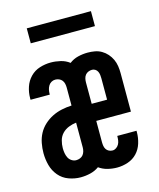

<svg xmlns="http://www.w3.org/2000/svg" viewBox="-108 -782 716 867"><g transform="rotate(-15 250.0 -348.5)"><path d="M162 8Q134 8 106.5 -2Q79 -12 60.5 -34Q42 -56 34.5 -84Q27 -112 27 -141Q27 -164 31.5 -187.5Q36 -211 47 -231.5Q58 -252 75.5 -268Q93 -284 114 -294.5Q135 -305 158.5 -310Q182 -315 205 -316V-400Q205 -409 203 -418Q201 -427 195.5 -434Q190 -441 181.5 -444.5Q173 -448 164 -448Q154 -448 145.5 -443Q137 -438 132 -429.5Q127 -421 125 -411.5Q123 -402 123 -392Q123 -392 123 -391Q123 -390 123 -389H33Q33 -391 33 -393Q33 -395 33 -397Q33 -423 41.5 -448.5Q50 -474 68.5 -493Q87 -512 112.5 -520Q138 -528 164 -528Q187 -528 210 -522.5Q233 -517 251 -503Q269 -517 291.5 -522.5Q314 -528 337 -528Q354 -528 370.5 -525Q387 -522 401.5 -513.5Q416 -505 427 -492.5Q438 -480 445 -465Q452 -450 454.5 -433.5Q457 -417 457 -400V-220H295V-120Q295 -111 296.5 -102.5Q298 -94 302.5 -87Q307 -80 315 -76Q323 -72 332 -72Q341 -72 349 -77.5Q357 -83 361.5 -91Q366 -99 367.5 -108.5Q369 -118 369 -127Q369 -128 369 -128.5Q369 -129 369 -130H459Q459 -128 459 -126Q459 -124 459 -123Q459 -97 451 -71.5Q443 -46 425.5 -27.5Q408 -9 383 -0.5Q358 8 332 8Q310 8 288 2.5Q266 -3 248 -16Q230 -3 207.5 2.5Q185 8 162 8ZM295 -300H367V-400Q367 -408 366 -416Q365 -424 361.5 -431.5Q358 -439 351 -443.5Q344 -448 336 -448Q327 -448 318.5 -444.5Q310 -441 304.5 -434Q299 -427 297 -418Q295 -409 295 -400ZM162 -72Q171 -72 180 -75.5Q189 -79 194.5 -86Q200 -93 202.5 -102Q205 -111 205 -120V-236Q187 -234 169.5 -227Q152 -220 139.5 -207Q127 -194 122 -176Q117 -158 117 -140Q117 -128 119 -116.5Q121 -105 126 -95Q131 -85 141 -78.5Q151 -72 162 -72ZM100 -635V-705H400V-635Z"/></g></svg>

Font: Iosevka SS04 Medium
Style: Regular
Weight: 500
Monospace: yes
Designer: Belleve Invis
Foundry: Belleve Invis
Version: Version 19.0.0; ttfautohint (v1.8.4)